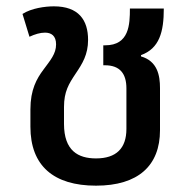

<svg xmlns="http://www.w3.org/2000/svg" viewBox="-20 -575 604 606"><path d="M283 11C416 11 485 -52 485 -164V-297C485 -337 477 -382 425 -397V-401C483 -422 497 -474 497 -548H390C390 -498 388 -432 312 -432H306V-369H311C359 -369 379 -342 379 -296V-168C379 -107 347 -75 283 -75C227 -75 182 -99 182 -184V-237C182 -286 197 -310 219 -343C240 -374 258 -403 258 -449C258 -512 228 -555 150 -555C122 -555 79 -549 51 -531L73 -459C90 -467 107 -472 122 -472C142 -472 157 -462 157 -435C157 -405 139 -385 117 -355C96 -327 76 -292 76 -230V-175C76 -52 149 11 283 11Z"/></svg>

Font: Noto Sans Thai Medium
Style: Regular
Weight: 500
Designer: Monotype Design Team
Foundry: Monotype Imaging Inc.
Version: Version 1.901